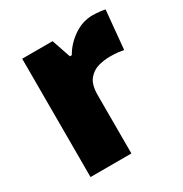

<svg xmlns="http://www.w3.org/2000/svg" viewBox="-137 -670 742 777"><g transform="rotate(-30 234.5 -281.5)"><path d="M400 -563Q416 -563 433 -561Q450 -559 458 -557L441 -377Q431 -379 416.5 -381Q402 -383 376 -383Q352 -383 324.5 -376Q297 -369 277 -345.5Q257 -322 257 -272V0H66V-553H208L238 -465H247Q270 -506 311.5 -534.5Q353 -563 400 -563Z"/></g></svg>

Font: Noto Sans Black
Style: Regular
Weight: 900
Designer: Monotype Design Team
Foundry: Monotype Imaging Inc.
Version: Version 2.007